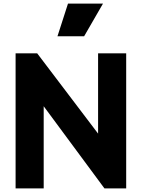

<svg xmlns="http://www.w3.org/2000/svg" viewBox="-20 -1039 782 1059"><path d="M444 -839 548 -1019H355L297 -839ZM221 0V-453L556 0H676V-745H521V-302L185 -745H66V0Z"/></svg>

Font: Plus Jakarta Sans ExtraBold
Style: Regular
Weight: 800
Designer: Gumpita Rahayu
Foundry: Tokotype
Version: Version 2.071;gftools[0.9.30]